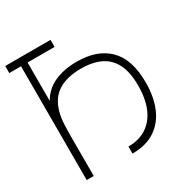

<svg xmlns="http://www.w3.org/2000/svg" viewBox="-165 -856 957 991"><g transform="rotate(-30 313.0 -360.0)"><path d="M112 0H70V-678H0V-720H270V-678H109V-449Q140 -504 197.5 -529.5Q255 -555 330 -555Q452.5 -555 519.2 -488.2Q586 -421.5 586 -284Q586 -200 559.5 -136Q533 -72 479 -36Q425 0 343 0V-42Q406 -42 451 -71Q496 -100 520 -155.5Q544 -211 544 -291Q544 -368 520 -417Q496 -466 448.5 -489.5Q401 -513 330 -513Q250 -513 197.8 -481.8Q145.5 -450.5 125 -380Q115.5 -345.5 113.8 -308.8Q112 -272 112 -238Z"/></g></svg>

Font: Manrope Variable Light
Style: Regular
Weight: 200
Designer: Mikhail Sharanda
Foundry: Mikhail Sharanda
Version: Version 4.505